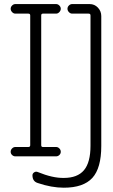

<svg xmlns="http://www.w3.org/2000/svg" viewBox="-20 -750 540 921"><path d="M410.2 -730.5Q433.6 -730.5 449.7 -713.4Q465.8 -696.3 465.8 -672.9V-49.8Q465.8 56.6 422.9 103.5Q379.9 150.4 286.1 150.4Q227.5 150.4 161.1 127.9Q135.7 120.1 135.7 90.8Q135.7 82 144 76.7Q152.3 71.3 161.1 75.2Q232.4 104.5 286.1 103.5Q351.6 103.5 382.8 66.4Q414.1 29.3 414.1 -50.8V-675.8Q414.1 -684.6 405.3 -684.6H326.2Q317.4 -684.6 310.5 -691.9Q303.7 -699.2 303.7 -708Q303.7 -716.8 310.5 -723.6Q317.4 -730.5 326.2 -730.5ZM116.2 -44.9Q125 -44.9 125 -53.7V-675.8Q125 -684.6 116.2 -684.6H53.7Q44.9 -684.6 38.1 -691.9Q31.2 -699.2 31.2 -708Q31.2 -716.8 38.1 -723.6Q44.9 -730.5 53.7 -730.5H249Q257.8 -730.5 264.6 -723.6Q271.5 -716.8 271.5 -708Q271.5 -699.2 264.6 -691.9Q257.8 -684.6 249 -684.6H185.5Q177.7 -684.6 177.7 -675.8V-53.7Q177.7 -44.9 185.5 -44.9H249Q257.8 -44.9 264.6 -38.1Q271.5 -31.2 271.5 -22Q271.5 -12.7 264.6 -6.3Q257.8 0 249 0H53.7Q44.9 0 38.1 -6.3Q31.2 -12.7 31.2 -22Q31.2 -31.2 38.1 -38.1Q44.9 -44.9 53.7 -44.9Z"/></svg>

Font: Rounded Mgen+ 1m light
Style: Regular
Weight: 200
Designer: [Source Han Sans]
Ryoko NISHIZUKA  (kana & ideographs); Paul D. Hunt (Latin, Greek & Cyrillic); Wenlong ZHANG  (bopomofo
Version: Version 1.059.20150602